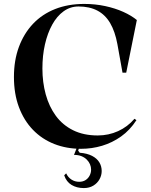

<svg xmlns="http://www.w3.org/2000/svg" viewBox="-20 -743 768 978"><path d="M675 -131Q642 -80 597 -48Q552 -16 500 -0.5Q448 15 393 15Q319 15 256.5 -9.5Q194 -34 148 -81.5Q102 -129 76.5 -197Q51 -265 51 -351Q51 -436 76.5 -504.5Q102 -573 148.5 -622Q195 -671 261 -697Q327 -723 409 -723Q465 -723 516 -712Q567 -701 608 -682.5Q649 -664 677 -641L623 -373H604L578 -518Q566 -583 541 -625.5Q516 -668 476 -689Q436 -710 380 -710Q338 -710 304 -685.5Q270 -661 246 -617.5Q222 -574 209 -517Q196 -460 196 -394Q196 -324 213 -262Q230 -200 264.5 -153Q299 -106 352.5 -79.5Q406 -53 478 -53Q533 -53 581.5 -75Q630 -97 665 -138ZM407 215Q371 215 344.5 199Q318 183 307 150L317 140Q327 161 344.5 172Q362 183 383 183Q402 183 415.5 174.5Q429 166 436.5 151.5Q444 137 444 121Q444 107 438.5 94Q433 81 422 70Q411 59 395 52.5Q379 46 357 46L375 0H387L378 24L386 35Q424 38 449 51Q474 64 486 84Q498 104 498 128Q498 150 487 170Q476 190 455.5 202.5Q435 215 407 215Z"/></svg>

Font: Kalnia Thin Medium
Style: Regular
Weight: 500
Version: Version 1.105